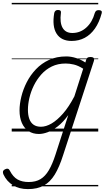

<svg xmlns="http://www.w3.org/2000/svg" viewBox="-81 -909 724 1327"><path d="M112 398Q51 398 8 371Q-35 344 -57 297Q-62 286 -60.5 277Q-59 268 -46 261Q-34 255 -26.5 257Q-19 259 -14 269Q9 314 40.5 331.5Q72 349 117 349Q166 349 199 329Q232 309 256.5 267.5Q281 226 302 161L391 -114Q355 -64 318 -35.5Q281 -7 248 5Q215 17 188 17Q146 17 116 -3Q86 -23 70 -59.5Q54 -96 54 -146Q54 -190 66.5 -241Q79 -292 104 -341Q129 -390 167.5 -430.5Q206 -471 258 -495Q310 -519 377 -519Q410 -519 444.5 -508Q479 -497 509 -477L514 -495Q518 -507 524.5 -511Q531 -515 544 -515Q562 -515 567 -507.5Q572 -500 568 -488L355 164Q329 246 297.5 297.5Q266 349 221.5 373.5Q177 398 112 398ZM202 -33Q237 -33 275.5 -55.5Q314 -78 354.5 -124Q395 -170 433 -243L494 -434Q459 -456 429.5 -463Q400 -470 373 -470Q319 -470 277 -449.5Q235 -429 204 -394Q173 -359 152.5 -317Q132 -275 122 -231.5Q112 -188 112 -150Q112 -114 121.5 -87.5Q131 -61 151 -47Q171 -33 202 -33ZM414 -626Q342 -626 310 -676.5Q278 -727 294 -820Q297 -830 303 -835Q309 -840 320 -840Q332 -840 337 -834.5Q342 -829 340 -820Q331 -753 351.5 -717Q372 -681 419 -681Q474 -681 515.5 -718.5Q557 -756 574 -819Q578 -830 584 -834.5Q590 -839 602 -839Q614 -839 619.5 -833.5Q625 -828 622 -818Q605 -754 575 -711.5Q545 -669 504.5 -647.5Q464 -626 414 -626ZM0 369H598V379H0ZM0 -20H598V0H0ZM0 -505H598V-500H0ZM0 -889H598V-879H0Z"/></svg>

Font: Playwrite HR Guides
Style: Regular
Weight: 400
Designer: Veronika Burian, José Scaglione
Foundry: TypeTogether
Version: Version 1.003